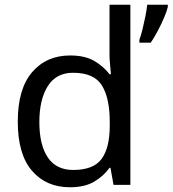

<svg xmlns="http://www.w3.org/2000/svg" viewBox="-20 -780 728 810"><path d="M275 10Q175 10 115 -59.5Q55 -129 55 -267Q55 -405 115.5 -475.5Q176 -546 276 -546Q338 -546 377.5 -523Q417 -500 442 -467H448Q447 -480 444.5 -505.5Q442 -531 442 -546V-760H530V0H459L446 -72H442Q418 -38 378 -14Q338 10 275 10ZM289 -63Q374 -63 408.5 -109.5Q443 -156 443 -250V-266Q443 -366 410 -419.5Q377 -473 288 -473Q217 -473 181.5 -416.5Q146 -360 146 -265Q146 -169 181.5 -116Q217 -63 289 -63ZM688 -751Q684 -733 672.5 -706Q661 -679 646 -650.5Q631 -622 616 -600H568V-612Q575 -631 581.5 -657.5Q588 -684 593.5 -711.5Q599 -739 601 -760H688Z"/></svg>

Font: Noto Sans Kawi
Style: Regular
Weight: 400
Designer: Fadhl Haqq
Version: Version 1.000